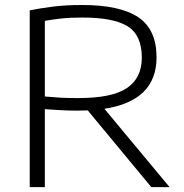

<svg xmlns="http://www.w3.org/2000/svg" viewBox="-20 -768 757 788"><path d="M102 0V-725.5Q146.5 -734.5 198.5 -741Q250.5 -747.5 316.5 -747.5Q472.5 -747.5 547.5 -697.2Q622.5 -647 622.5 -532.5Q622.5 -354.5 408.5 -321.5L676 0H601L340 -315Q320.5 -314 299 -314Q260 -314 229.5 -315.8Q199 -317.5 164 -320V0ZM301.5 -365.5Q440.5 -365.5 501.2 -406.8Q562 -448 562 -531Q562 -623.5 504.2 -659.8Q446.5 -696 318.5 -696Q268 -696 233.2 -692.2Q198.5 -688.5 164 -682.5V-372Q201.5 -368.5 229.2 -367Q257 -365.5 301.5 -365.5Z"/></svg>

Font: Encode Sans Expanded Expanded Light
Style: Regular
Weight: 300
Width: 7
Designer: Multiple Designers
Foundry: Impallari Type
Version: Version 3.000; ttfautohint (v1.8.3) -l 8 -r 50 -G 200 -x 14 